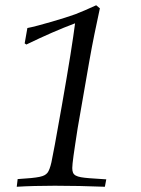

<svg xmlns="http://www.w3.org/2000/svg" viewBox="-20 -713 540 733"><path d="M43.9 0 47.4 -29.3Q78.1 -31.2 98.4 -33.2Q118.7 -35.2 131.1 -37.8Q143.6 -40.5 150.1 -44.2Q156.7 -47.9 161.1 -53.2Q169.4 -63.5 176.3 -93.3Q179.7 -108.4 189.5 -161.4Q199.2 -214.4 215.8 -308.1Q236.3 -424.8 248.8 -502.9Q261.2 -581.1 266.6 -624Q223.6 -607.9 177.7 -587.9Q131.8 -567.9 80.6 -543L74.2 -547.4L84.5 -606Q100.1 -608.9 125 -615.5Q149.9 -622.1 176.8 -629.9Q203.6 -637.7 228.3 -645.5Q252.9 -653.3 267.6 -658.7Q284.2 -665 304 -673.6Q323.7 -682.1 347.2 -692.9L361.3 -681.2Q351.1 -633.8 340.8 -584Q330.6 -534.2 320.8 -478.5L276.4 -223.1Q271 -188 267.1 -162.4Q263.2 -136.7 260.7 -118.7Q258.3 -100.6 257.1 -89.4Q255.9 -78.1 255.9 -71.3Q255.9 -60.5 258.8 -53.7Q261.7 -46.9 269.3 -42.7Q276.9 -38.6 289.3 -36.4Q301.8 -34.2 320.8 -32.7L385.7 -28.3L380.4 0Q330.6 -2 283.4 -2.9Q236.3 -3.9 189 -3.9Q147.9 -3.9 112.1 -2.9Q76.2 -2 43.9 0Z"/></svg>

Font: XB Kayhan
Style: Italic
Weight: 400
Italic angle: -12°
Designer: Behnam
Foundry: Irmug
Version: Version 7.300 2009